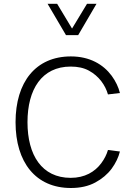

<svg xmlns="http://www.w3.org/2000/svg" viewBox="-20 -963 699 989"><path d="M121.6 -333.5C121.6 -502.9 195.3 -620.1 344.2 -620.1C380.9 -620.1 412.1 -613.3 438 -599.1C490.2 -570.8 522.5 -523.9 536.1 -476.6L597.7 -483.9C590.3 -514.2 576.2 -543.9 555.2 -572.8C512.2 -630.9 442.4 -672.4 345.2 -672.4C164.1 -672.4 60.1 -540.5 60.1 -333.5C60.1 -126.5 164.1 5.4 345.2 5.4C393.6 5.4 435.5 -3.9 470.7 -22.9C505.4 -41.5 533.7 -65.4 555.2 -94.2C576.2 -123 590.3 -152.8 597.7 -182.6L536.1 -190.4C529.3 -166.5 517.6 -144 501.5 -122.1C468.8 -78.1 417 -46.9 344.2 -46.9C195.3 -46.9 121.6 -164.1 121.6 -333.5ZM319.8 -782.2H382.8L477.1 -943.4H428.2L351.1 -815.9L274.4 -943.4H225.1Z"/></svg>

Font: Estedad Light
Style: Regular
Weight: 300
Designer: Amin Abedi
Version: Version 7.3